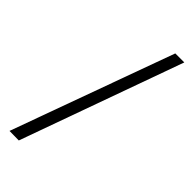

<svg xmlns="http://www.w3.org/2000/svg" viewBox="-284 -877 1009 1009"><g transform="rotate(45 221.0 -372.5)"><path d="M424 -825 99 80 29 79 357 -825Z"/></g></svg>

Font: Yaldevi ExtraLight
Style: Regular
Weight: 400
Version: Version 1.100